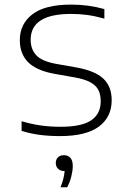

<svg xmlns="http://www.w3.org/2000/svg" viewBox="-20 -568 540 814"><path d="M71.5 -13V-54Q116.5 -41 155 -35.8Q193.5 -30.5 237 -30.5Q326.5 -30.5 366.8 -58Q407 -85.5 407 -138.5Q407 -167.5 396.8 -187Q386.5 -206.5 362.5 -219.5Q338.5 -232.5 296 -240L211 -255Q134 -269 99 -304.5Q64 -340 64 -398Q64 -466.5 117.5 -507.5Q171 -548.5 281.5 -548.5Q355.5 -548.5 422.5 -529.5V-489Q383 -500 350.2 -504.5Q317.5 -509 281.5 -509Q110 -509 110 -399.5Q110 -359.5 133.5 -334Q157 -308.5 216.5 -297.5L301.5 -282.5Q381.5 -268.5 417.5 -235.2Q453.5 -202 453.5 -143Q453.5 -71.5 399 -31.2Q344.5 9 234.5 9Q188 9 148.5 3.8Q109 -1.5 71.5 -13ZM288.5 135.5Q288.5 155.5 282.5 179.5Q276.5 203.5 265 226H236.5Q251.5 189.5 254 157H252.5Q236 157 226.2 147.5Q216.5 138 216.5 123Q216.5 108 225.8 99Q235 90 250.5 90Q269 90 278.8 101.5Q288.5 113 288.5 135.5Z"/></svg>

Font: Encode Sans Expanded ExtraLight
Style: Regular
Weight: 275
Width: 7
Designer: Multiple Designers
Foundry: Impallari Type
Version: Version 2.000